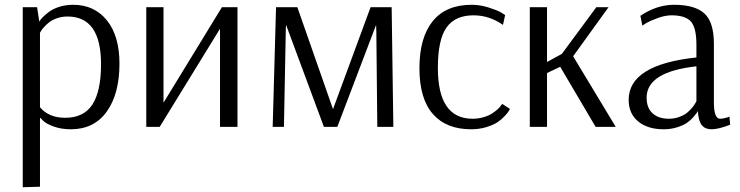

<svg xmlns="http://www.w3.org/2000/svg" viewBox="-20 -530 3091 802"><path d="M262 -461Q239 -461 218.5 -454Q198 -447 185.5 -437Q173 -427 164 -417Q155 -407 151 -400L147 -393V-82Q184 -38 252 -38Q330 -38 366 -93.5Q402 -149 402 -262Q402 -461 262 -461ZM75 252V-500H135L144 -440Q149 -448 157 -456.5Q165 -465 182 -478.5Q199 -492 226 -501Q253 -510 286 -510Q374 -510 426.5 -445Q479 -380 479 -264Q479 -138 426 -64Q373 10 276 10Q235 10 203 -2Q171 -14 160 -26L148 -38H147V250Z M907 -500H972V0H899V-410L647 0H591V-500H663V-101Z M1616 -500 1623 0H1556L1552 -397L1551 -426L1389 0H1333L1175 -426L1174 -415L1166 0H1119L1133 -500H1222L1371 -74L1528 -500Z M2081 -426Q2024 -466 1958 -466Q1881 -466 1845 -415Q1809 -364 1809 -246Q1809 -34 1954 -34Q1978 -34 2000 -40.5Q2022 -47 2035.5 -56Q2049 -65 2059 -74Q2069 -83 2073 -90L2078 -96L2110 -75Q2108 -72 2105 -66Q2102 -60 2088.5 -45.5Q2075 -31 2058 -19.5Q2041 -8 2011.5 1Q1982 10 1948 10Q1844 10 1788 -54Q1732 -118 1732 -245Q1732 -373 1787.5 -441.5Q1843 -510 1950 -510Q1985 -510 2020 -499Q2055 -488 2073 -478L2090 -467Z M2193 0V-500H2265V-271L2327 -305L2471 -500H2522L2374 -295L2552 0H2468L2320 -251L2265 -225V0Z M2889 -107V-253Q2681 -230 2681 -122Q2681 -79 2706 -56.5Q2731 -34 2774 -34Q2797 -34 2817.5 -41.5Q2838 -49 2850.5 -59.5Q2863 -70 2872 -81Q2881 -92 2885 -100ZM2663 -423 2655 -464Q2723 -510 2796 -510Q2882 -510 2922 -474Q2962 -438 2962 -347V-102Q2962 -34 2988 -34Q2995 -34 3004.5 -36Q3014 -38 3020 -40L3027 -43L3030 -9Q2981 10 2952 10Q2926 10 2912 -6.5Q2898 -23 2895 -65H2894Q2893 -62 2889.5 -57Q2886 -52 2874.5 -39Q2863 -26 2848 -16Q2833 -6 2807.5 2Q2782 10 2752 10Q2686 10 2646 -22.5Q2606 -55 2606 -113Q2606 -260 2889 -290V-343Q2889 -414 2866 -440Q2843 -466 2785 -466Q2759 -466 2728.5 -455Q2698 -444 2680 -434Z"/></svg>

Font: Arsenal
Style: Regular
Weight: 400
Designer: Andrij Shevchenko
Foundry: Stairsfor.com
Version: Version 1.000